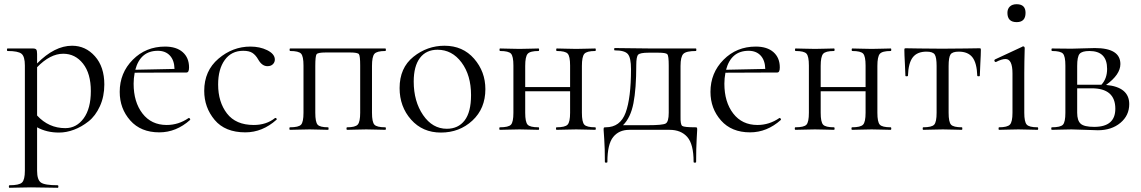

<svg xmlns="http://www.w3.org/2000/svg" viewBox="-20 -616 5416 911"><path d="M322 -399Q386 -399 430.5 -349Q475 -299 475 -215Q475 -158 454 -112Q433 -66 400 -40Q367 -14 331 -0.5Q295 13 260 13Q201 13 156 -12V194Q156 237 174 250Q192 263 254 263Q257 263 257 269Q257 275 254 275Q237 275 194.5 274Q152 273 127 273Q106 273 71.5 274Q37 275 25 275Q22 275 22 269Q22 263 25 263Q71 263 84.5 250Q98 237 98 194V-305Q98 -348 82 -361Q66 -374 16 -374Q13 -374 13 -380Q13 -386 16 -386H136Q148 -386 152 -381Q156 -376 156 -360V-315Q239 -399 322 -399ZM290 -8Q343 -8 377 -54.5Q411 -101 411 -184Q411 -267 374 -314Q337 -361 280 -361Q218 -361 156 -297V-68Q211 -8 290 -8Z M875 -56Q876 -57 878.5 -55.5Q881 -54 882 -51.5Q883 -49 882 -47Q816 12 736 12Q648 12 598 -44.5Q548 -101 548 -180Q548 -270 610 -332.5Q672 -395 763 -395Q817 -395 847 -368.5Q877 -342 877 -296Q877 -272 865 -272L619 -271Q614 -244 614 -219Q614 -132 656 -77.5Q698 -23 771 -23Q827 -23 875 -56ZM729 -375Q646 -375 622 -285L808 -289Q807 -330 786 -352.5Q765 -375 729 -375Z M1144 12Q1048 12 998.5 -47Q949 -106 949 -185Q949 -280 1016.5 -337.5Q1084 -395 1168 -395Q1213 -395 1247.5 -378Q1282 -361 1284 -336Q1285 -322 1275.5 -312Q1266 -302 1249 -302Q1223 -302 1205 -334Q1193 -355 1177.5 -365Q1162 -375 1134 -375Q1078 -375 1046.5 -331.5Q1015 -288 1015 -215Q1015 -132 1057 -77.5Q1099 -23 1184 -23Q1244 -23 1285 -56Q1287 -57 1289.5 -55.5Q1292 -54 1293 -52Q1294 -50 1292 -48Q1225 12 1144 12Z M1808 -12Q1811 -12 1811 -6Q1811 0 1808 0Q1796 0 1766 -1Q1736 -2 1718 -2Q1700 -2 1669 -1Q1638 0 1627 0Q1624 0 1624 -6Q1624 -12 1627 -12Q1666 -12 1677.5 -25Q1689 -38 1689 -81V-305Q1689 -351 1683 -359Q1677 -367 1641 -367H1525Q1488 -367 1482 -358.5Q1476 -350 1476 -303V-81Q1476 -37 1487 -24.5Q1498 -12 1537 -12Q1539 -12 1539 -6Q1539 0 1537 0Q1525 0 1495.5 -1Q1466 -2 1449 -2Q1431 -2 1399.5 -1Q1368 0 1356 0Q1353 0 1353 -6Q1353 -12 1356 -12Q1397 -12 1408.5 -24.5Q1420 -37 1420 -81V-305Q1420 -349 1408.5 -361.5Q1397 -374 1357 -374Q1354 -374 1354 -380Q1354 -386 1357 -386H1808Q1811 -386 1811 -380Q1811 -374 1808 -374Q1768 -374 1756.5 -360.5Q1745 -347 1745 -303V-81Q1745 -37 1756.5 -24.5Q1768 -12 1808 -12Z M2072 13Q1985 13 1930.5 -48.5Q1876 -110 1876 -198Q1876 -294 1941.5 -346.5Q2007 -399 2089 -399Q2176 -399 2229.5 -337.5Q2283 -276 2283 -193Q2283 -101 2221.5 -44Q2160 13 2072 13ZM2100 -5Q2154 -5 2184.5 -44.5Q2215 -84 2215 -165Q2215 -259 2170 -319.5Q2125 -380 2056 -380Q2002 -380 1972.5 -341Q1943 -302 1943 -229Q1943 -135 1987.5 -70Q2032 -5 2100 -5Z M2804 -12Q2807 -12 2807 -6Q2807 0 2804 0Q2792 0 2762 -1Q2732 -2 2714 -2Q2696 -2 2664 -1Q2632 0 2621 0Q2618 0 2618 -6Q2618 -12 2621 -12Q2661 -12 2673 -24.5Q2685 -37 2685 -81V-183H2472V-81Q2472 -37 2483.5 -24.5Q2495 -12 2535 -12Q2538 -12 2538 -6Q2538 0 2535 0Q2524 0 2493 -1Q2462 -2 2445 -2Q2427 -2 2395.5 -1Q2364 0 2352 0Q2349 0 2349 -6Q2349 -12 2352 -12Q2393 -12 2404.5 -24.5Q2416 -37 2416 -81V-305Q2416 -349 2404.5 -361.5Q2393 -374 2353 -374Q2350 -374 2350 -380Q2350 -386 2353 -386Q2364 -386 2395.5 -385Q2427 -384 2445 -384Q2463 -384 2493.5 -385Q2524 -386 2535 -386Q2538 -386 2538 -380Q2538 -374 2535 -374Q2495 -374 2483.5 -360.5Q2472 -347 2472 -303V-203H2685V-305Q2685 -349 2673.5 -361.5Q2662 -374 2622 -374Q2619 -374 2619 -380Q2619 -386 2622 -386Q2633 -386 2664.5 -385Q2696 -384 2714 -384Q2732 -384 2762.5 -385Q2793 -386 2804 -386Q2807 -386 2807 -380Q2807 -374 2804 -374Q2764 -374 2752.5 -360.5Q2741 -347 2741 -303V-81Q2741 -37 2752.5 -24.5Q2764 -12 2804 -12Z M3279 -12Q3286 -12 3287 -10Q3288 -8 3288 0Q3288 2 3285.5 45Q3283 88 3283 152Q3283 156 3277 156Q3271 156 3271 152Q3271 68 3241 34Q3211 0 3157 0H2966Q2917 0 2889.5 34Q2862 68 2862 152Q2862 156 2856 156Q2850 156 2850 152Q2850 86 2847 44.5Q2844 3 2844 0Q2844 -9 2845.5 -10.5Q2847 -12 2854 -12Q2923 -12 2948.5 -81.5Q2974 -151 2974 -288Q2974 -342 2959 -359.5Q2944 -377 2897 -377Q2894 -377 2894 -382.5Q2894 -388 2897 -388Q2908 -388 2982.5 -387Q3057 -386 3070 -386H3282Q3284 -386 3284 -380Q3284 -374 3282 -374Q3236 -374 3222.5 -360.5Q3209 -347 3209 -303V-81Q3209 -75 3209 -64Q3208 -25 3217 -18.5Q3226 -12 3279 -12ZM3153 -81V-305Q3153 -351 3146.5 -358.5Q3140 -366 3103 -366H3058Q3017 -366 3008 -356.5Q2999 -347 2999 -308Q2999 -195 2985.5 -126Q2972 -57 2936 -22H3055Q3124 -22 3138.5 -30Q3153 -38 3153 -81Z M3678 -56Q3679 -57 3681.5 -55.5Q3684 -54 3685 -51.5Q3686 -49 3685 -47Q3619 12 3539 12Q3451 12 3401 -44.5Q3351 -101 3351 -180Q3351 -270 3413 -332.5Q3475 -395 3566 -395Q3620 -395 3650 -368.5Q3680 -342 3680 -296Q3680 -272 3668 -272L3422 -271Q3417 -244 3417 -219Q3417 -132 3459 -77.5Q3501 -23 3574 -23Q3630 -23 3678 -56ZM3532 -375Q3449 -375 3425 -285L3611 -289Q3610 -330 3589 -352.5Q3568 -375 3532 -375Z M4206 -12Q4209 -12 4209 -6Q4209 0 4206 0Q4194 0 4164 -1Q4134 -2 4116 -2Q4098 -2 4066 -1Q4034 0 4023 0Q4020 0 4020 -6Q4020 -12 4023 -12Q4063 -12 4075 -24.5Q4087 -37 4087 -81V-183H3874V-81Q3874 -37 3885.5 -24.5Q3897 -12 3937 -12Q3940 -12 3940 -6Q3940 0 3937 0Q3926 0 3895 -1Q3864 -2 3847 -2Q3829 -2 3797.5 -1Q3766 0 3754 0Q3751 0 3751 -6Q3751 -12 3754 -12Q3795 -12 3806.5 -24.5Q3818 -37 3818 -81V-305Q3818 -349 3806.5 -361.5Q3795 -374 3755 -374Q3752 -374 3752 -380Q3752 -386 3755 -386Q3766 -386 3797.5 -385Q3829 -384 3847 -384Q3865 -384 3895.5 -385Q3926 -386 3937 -386Q3940 -386 3940 -380Q3940 -374 3937 -374Q3897 -374 3885.5 -360.5Q3874 -347 3874 -303V-203H4087V-305Q4087 -349 4075.5 -361.5Q4064 -374 4024 -374Q4021 -374 4021 -380Q4021 -386 4024 -386Q4035 -386 4066.5 -385Q4098 -384 4116 -384Q4134 -384 4164.5 -385Q4195 -386 4206 -386Q4209 -386 4209 -380Q4209 -374 4206 -374Q4166 -374 4154.5 -360.5Q4143 -347 4143 -303V-81Q4143 -37 4154.5 -24.5Q4166 -12 4206 -12Z M4360 0Q4358 0 4358 -6Q4358 -12 4360 -12Q4401 -12 4412.5 -24.5Q4424 -37 4424 -81V-303Q4424 -344 4415 -357.5Q4406 -371 4376 -371Q4332 -371 4311 -344Q4290 -317 4288 -256Q4287 -254 4281.5 -254Q4276 -254 4276 -256Q4276 -270 4273.5 -314.5Q4271 -359 4271 -378Q4271 -384 4272 -385.5Q4273 -387 4279 -387Q4283 -387 4340 -386Q4397 -385 4450 -385Q4504 -385 4562.5 -386Q4621 -387 4626 -387Q4632 -387 4633 -385.5Q4634 -384 4634 -378Q4634 -359 4631.5 -314.5Q4629 -270 4629 -256Q4629 -254 4623.5 -254Q4618 -254 4617 -256Q4615 -317 4594 -344Q4573 -371 4529 -371Q4499 -371 4490 -357.5Q4481 -344 4481 -303V-81Q4481 -37 4492.5 -24.5Q4504 -12 4544 -12Q4546 -12 4546 -6Q4546 0 4544 0Q4532 0 4501.5 -1Q4471 -2 4454 -2Q4436 -2 4404 -1Q4372 0 4360 0Z M4804 -511Q4760 -511 4760 -555Q4760 -574 4771.5 -585Q4783 -596 4804 -596Q4846 -596 4846 -555Q4846 -511 4804 -511ZM4720 0Q4718 0 4718 -6Q4718 -12 4720 -12Q4760 -12 4772 -25Q4784 -38 4784 -81V-268Q4784 -336 4751 -336Q4733 -336 4706 -322Q4703 -321 4700.5 -323.5Q4698 -326 4698 -329Q4698 -332 4701 -334L4830 -394Q4832 -396 4834 -396Q4842 -396 4842 -387Q4842 -383 4841.5 -366.5Q4841 -350 4840.5 -323.5Q4840 -297 4840 -269V-81Q4840 -38 4851.5 -25Q4863 -12 4903 -12Q4906 -12 4906 -6Q4906 0 4903 0Q4892 0 4861.5 -1Q4831 -2 4812 -2Q4793 -2 4762 -1Q4731 0 4720 0Z M5228 -213Q5338 -203 5338 -122Q5338 -68 5296 -33Q5254 2 5189 2Q5174 2 5129 0Q5084 -2 5064 -2Q5046 -2 5014.5 -1Q4983 0 4971 0Q4968 0 4968 -6Q4968 -12 4971 -12Q5012 -12 5023.5 -24.5Q5035 -37 5035 -81V-305Q5035 -349 5023.5 -361.5Q5012 -374 4972 -374Q4969 -374 4969 -380Q4969 -386 4972 -386Q4983 -386 5014.5 -385.5Q5046 -385 5064 -385Q5081 -385 5118 -386.5Q5155 -388 5175 -388Q5296 -388 5296 -312Q5296 -262 5228 -213ZM5149 -374Q5114 -374 5102.5 -360.5Q5091 -347 5091 -303V-214H5195H5206Q5233 -243 5233 -289Q5233 -374 5149 -374ZM5172 -14Q5272 -14 5272 -100Q5272 -197 5160 -197H5091V-81Q5091 -44 5107.5 -29Q5124 -14 5172 -14Z"/></svg>

Font: Cormorant Infant
Style: Regular
Weight: 400
Designer: Christian Thalmann (Catharsis Fonts)
Version: Version 1.000;PS 002.000;hotconv 1.0.88;makeotf.lib2.5.64775